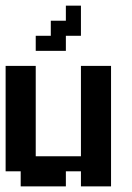

<svg xmlns="http://www.w3.org/2000/svg" viewBox="-20 -663 469 683"><path d="M267.9 0V-53.6H214.3V0H53.6V-53.6H0V-428.6H107.1V-107.1H267.9V-428.6H375V0ZM214.3 -642.9H267.9V-535.7H214.3V-482.1H107.1V-535.7H160.7V-589.3H214.3Z"/></svg>

Font: Jersey 10
Style: Regular
Weight: 400
Designer: Sarah Cadigan-Fried
Version: Version 1.000